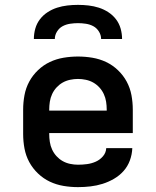

<svg xmlns="http://www.w3.org/2000/svg" viewBox="-20 -760 640 788"><path d="M300 8Q270 8 240.5 3Q211 -2 184.5 -14.5Q158 -27 136 -48Q114 -69 100 -95Q86 -121 80.5 -150.5Q75 -180 75 -210V-310Q75 -340 80.5 -369.5Q86 -399 100 -425Q114 -451 136 -472Q158 -493 184.5 -505.5Q211 -518 240.5 -523Q270 -528 300 -528Q330 -528 359.5 -523Q389 -518 415.5 -505.5Q442 -493 464 -472Q486 -451 500 -425Q514 -399 519.5 -369.5Q525 -340 525 -310V-214H182V-210Q182 -194 184.5 -177.5Q187 -161 194 -146Q201 -131 212 -119Q223 -107 237 -99Q251 -91 267.5 -87.5Q284 -84 300 -84Q319 -84 337.5 -86.5Q356 -89 373 -96.5Q390 -104 402.5 -118.5Q415 -133 416 -152H523Q522 -126 513 -101.5Q504 -77 487 -58Q470 -39 447.5 -26Q425 -13 401 -5.5Q377 2 351.5 5Q326 8 300 8ZM182 -306H418V-310Q418 -326 415.5 -342.5Q413 -359 406 -374Q399 -389 388 -401Q377 -413 363 -421Q349 -429 332.5 -432.5Q316 -436 300 -436Q284 -436 267.5 -432.5Q251 -429 237 -421Q223 -413 212 -401Q201 -389 194 -374Q187 -359 184.5 -342.5Q182 -326 182 -310ZM119 -600Q119 -622 125 -643Q131 -664 144 -681Q157 -698 175.5 -710Q194 -722 214.5 -728.5Q235 -735 256.5 -737.5Q278 -740 300 -740Q322 -740 343.5 -737.5Q365 -735 385.5 -728.5Q406 -722 424.5 -710Q443 -698 456 -681Q469 -664 475 -643Q481 -622 481 -600H395Q395 -616 386 -630.5Q377 -645 363 -652.5Q349 -660 332.5 -662.5Q316 -665 300 -665Q284 -665 267.5 -662.5Q251 -660 237 -652.5Q223 -645 214 -630.5Q205 -616 205 -600Z"/></svg>

Font: Iosevka Aile Semibold
Style: Regular
Weight: 600
Designer: Belleve Invis
Foundry: Belleve Invis
Version: Version 31.1.0; ttfautohint (v1.8.4)